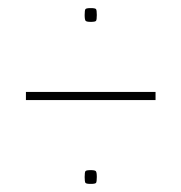

<svg xmlns="http://www.w3.org/2000/svg" viewBox="-20 -526 448 474"><path d="M189 -489Q189 -501 191 -503.5Q193 -506 204 -506Q215 -506 217 -503.5Q219 -501 219 -489Q219 -477 217 -474.5Q215 -472 204 -472Q194 -472 191.5 -474.5Q189 -477 189 -489ZM44 -279V-299H364V-279ZM189 -89Q189 -101 191 -103.5Q193 -106 204 -106Q214 -106 216.5 -103.5Q219 -101 219 -89Q219 -77 217 -74.5Q215 -72 204 -72Q193 -72 191 -74.5Q189 -77 189 -89Z"/></svg>

Font: Georama SemiCondensed Thin
Style: Regular
Weight: 100
Width: 4
Designer: Jean-Baptiste Levee
Foundry: Production Type
Version: Version 1.000